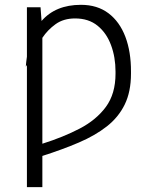

<svg xmlns="http://www.w3.org/2000/svg" viewBox="-20 -558 642 781"><path d="M152.3 76.3V203.1H89.5V-293.7L84.9 -286.6Q86.6 -307.9 89.5 -327.4V-528.4H144.9L149.1 -472.7Q206 -538.4 309.3 -538.4Q375.7 -538.4 421.2 -504.1Q466.6 -469.8 489.9 -408.6Q513.1 -347.3 512.8 -266.7V-258.5Q512.8 -185 487.4 -133Q462 -81 414.6 -43.9Q367.2 -6.7 300.8 21.7Q234.4 50.1 152.3 76.3ZM152.3 -404.1V26.6Q236.9 0 304.2 -35Q371.4 -70 410.7 -123.2Q449.9 -176.5 449.9 -258.5V-266.7Q449.9 -325.3 431.6 -374.5Q413.4 -423.7 377 -453.3Q340.6 -483 285.2 -483Q238.6 -483 206.1 -459.7Q173.7 -436.4 152.3 -404.1Z"/></svg>

Font: Inter UI Extra Light
Style: Regular
Weight: 200
Designer: Rasmus Andersson
Foundry: rsms
Version: 3.2;8d6f07862